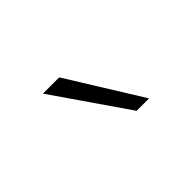

<svg xmlns="http://www.w3.org/2000/svg" viewBox="-39 -818 284 284"><g transform="rotate(-45 103.0 -676.0)"><path d="M130 -618 50 -734H84L156 -618Z"/></g></svg>

Font: Geist Thin
Style: Regular
Weight: 400
Designer: Basement.studio, Andrés Briganti, Mateo Zaragoza
Foundry: Basement.studio, Vercel, Andrés Briganti, Guido Ferreyra, Mateo Zaragoza
Version: Version 1.401